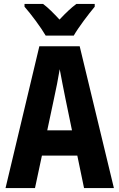

<svg xmlns="http://www.w3.org/2000/svg" viewBox="-20 -951 603 971"><path d="M211 -771H353C377 -813 428 -880 459 -917V-931H366C338 -910 313 -886 281 -852C251 -884 225 -911 198 -931H104V-917C136 -881 188 -811 211 -771ZM8 0H157L192 -164H371L405 0H556L383 -717H179ZM253 -452C263 -497 275 -557 282 -601C290 -557 302 -497 311 -452L344 -292H219Z"/></svg>

Font: Noto Sans Mono SemiCondensed ExtraBold
Style: Regular
Weight: 800
Width: 4
Designer: Monotype Design Team
Foundry: Monotype Imaging Inc.
Version: Version 2.014